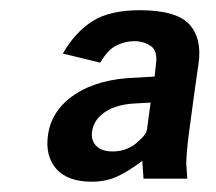

<svg xmlns="http://www.w3.org/2000/svg" viewBox="-20 -752 421 375"><path d="M159 -397.1Q112 -397.1 89.9 -422.3Q67.8 -447.5 73.8 -488.8Q80.8 -537.4 126.5 -567.7Q172.2 -598 245.2 -600.3L282 -602.5L284.3 -624.1Q288.8 -652.2 274.8 -661.9Q260.9 -671.6 242.5 -671.6Q224.2 -671.6 207.3 -663.1Q190.3 -654.7 175.8 -629.6L102.7 -647.4Q126.5 -688.8 160.3 -710.4Q194.1 -732.1 254 -732.1Q325.3 -731.7 350.1 -704.1Q374.8 -676.5 367.8 -628.3Q361.8 -586.9 358.1 -559.7Q354.3 -532.5 350.5 -503.2Q349.7 -497.7 348 -484.3Q346.3 -471 345.1 -456.4Q343.9 -441.8 343.8 -432.7L345.8 -403.1H260.3L257.9 -437.9Q231.3 -417.5 209 -407.3Q186.8 -397.1 159 -397.1ZM199.9 -456.2Q228 -456.2 248.4 -474.2Q256.2 -481 261.5 -487.4Q266.8 -493.8 267.6 -503.2L274.2 -551.6L244.8 -550Q208.4 -548.4 185.8 -533.7Q163.1 -518.9 159.7 -494.6Q157.5 -477.6 168.2 -466.9Q178.9 -456.2 199.9 -456.2Z"/></svg>

Font: Public Sans Thin
Style: Italic
Weight: 100
Italic angle: -8°
Designer: The Public Sans project authors (U.S. Web Design System). Libre Franklin designed by Pablo Impallari and Rodrigo Fuenzal
Version: Version 2.000